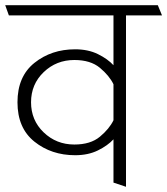

<svg xmlns="http://www.w3.org/2000/svg" viewBox="-31 -700 641 736"><path d="M404 -450V-641H3L-11 -680H574L590 -641H452V16L404 0V-166Q382 -142 344.5 -123.5Q307 -105 257 -105Q166 -105 101 -157Q36 -209 36 -308Q36 -407 101 -459Q166 -511 257 -511Q307 -511 344.5 -492.5Q382 -474 404 -450ZM88 -308Q88 -239 136.5 -192.5Q185 -146 254 -146Q316 -146 352 -176Q388 -206 404 -239V-377Q388 -410 352 -440Q316 -470 254 -470Q185 -470 136.5 -423.5Q88 -377 88 -308Z"/></svg>

Font: Palanquin Thin
Style: Regular
Weight: 250
Designer: Pria Ravichandran
Version: Version 1.001